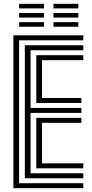

<svg xmlns="http://www.w3.org/2000/svg" viewBox="-20 -985 484 1005"><path d="M50 0V-800H416V-774H80V-26H416V0ZM170 -104V-368H406V-342H200V-130H416V-104ZM110 -52V-748H416V-722H140V-420H406V-394H140V-78H416V-52ZM170 -446V-696H416V-670H200V-472H406V-446ZM260 -941V-965H390V-941ZM80 -845V-869H210V-845ZM80 -893V-917H210V-893ZM80 -941V-965H210V-941ZM260 -845V-869H390V-845ZM260 -893V-917H390V-893Z"/></svg>

Font: Big Shoulders Inline Text Thin Black
Style: Regular
Weight: 900
Version: Version 2.002